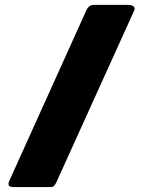

<svg xmlns="http://www.w3.org/2000/svg" viewBox="-20 -762 592 782"><path d="M332 -720.7Q335.9 -729.5 343.8 -736.3Q351.6 -742.2 364.3 -742.2Q410.2 -742.2 502.9 -742.2Q512.7 -742.2 520.5 -738.3Q528.3 -734.4 528.3 -726.6Q528.3 -721.7 527.3 -720.7Q421.9 -487.3 210.9 -22.5Q205.1 -9.8 200.2 -4.9Q195.3 0 184.6 0Q134.8 0 35.2 0Q14.6 0 14.6 -12.7Q14.6 -13.7 14.6 -14.6Q15.6 -17.6 16.6 -22.5Q95.7 -196.3 332 -720.7Z"/></svg>

Font: Cocogoose
Style: Regular
Weight: 400
Designer: Cosimo Lorenzo Pancini
Version: Version 1.000